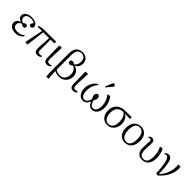

<svg xmlns="http://www.w3.org/2000/svg" viewBox="384 -2520 4478 4478"><g transform="rotate(45 2623.5 -281.0)"><path d="M251 14.2Q160.6 14.2 106.2 -26.1Q51.8 -66.4 51.8 -132.8Q51.8 -180.2 80.8 -214.6Q109.9 -249 163.1 -264.2V-265.1Q113.3 -279.3 87.2 -307.9Q61 -336.4 61 -377Q61 -441.4 117.7 -481.2Q174.3 -521 266.1 -521Q356.9 -521 409.4 -488.8Q461.9 -456.5 461.9 -400.9Q461.9 -373 447.5 -357.4Q433.1 -341.8 408.2 -341.8Q384.3 -341.8 371.6 -352.5Q358.9 -363.3 358.9 -382.8Q358.9 -396 365.5 -410.9Q372.1 -425.8 392.1 -456.1Q355.5 -486.8 271 -486.8Q205.1 -486.8 166.5 -458.7Q127.9 -430.7 127.9 -381.8Q127.9 -308.6 214.8 -280.8Q254.4 -314.9 286.1 -314.9Q308.6 -314.9 322.8 -301.5Q336.9 -288.1 336.9 -267.1Q336.9 -245.1 322.5 -231.4Q308.1 -217.8 284.2 -217.8Q251.5 -217.8 212.9 -252Q125 -224.1 125 -145Q125 -96.2 162.1 -69.1Q199.2 -42 265.1 -42Q379.4 -42 439 -106L459 -86.9Q384.3 14.2 251 14.2Z M980 14.2Q926.8 14.2 901.4 -16.8Q876 -47.9 876 -112.8Q876 -130.4 876.7 -151.6Q877.4 -172.9 879.6 -206.5Q881.8 -240.2 883.8 -269.3Q885.7 -298.3 889.9 -356.9Q894 -415.5 897 -460.9H702.1L646 0H579.1L568.8 -5.9L659.7 -460.9H516.1L520 -487.8Q541.5 -498 580.3 -506.6Q619.1 -515.1 642.1 -516.1L1069.8 -521V-465.8L1062 -460.9H943.8V-130.9Q943.8 -76.2 957.3 -57.1Q970.7 -38.1 1009.8 -38.1Q1042 -38.1 1074.7 -53.2L1083 -32.2Q1066.4 -10.7 1039.1 1.7Q1011.7 14.2 980 14.2Z M1292.5 14.2Q1238.8 14.2 1214.1 -20Q1189.5 -54.2 1189.5 -129.9Q1189.5 -342.8 1184.6 -507.8L1257.8 -514.2L1266.6 -507.8Q1252.4 -263.7 1252.4 -128.9Q1252.4 -77.6 1267.3 -58.3Q1282.2 -39.1 1320.8 -39.1Q1356 -39.1 1387.7 -53.2L1394.5 -32.2Q1378.9 -11.2 1350.8 1.5Q1322.8 14.2 1292.5 14.2Z M1492.7 222.2 1483.4 215.8Q1472.7 120.1 1472.7 -40V-539.1Q1472.7 -659.2 1526.1 -720.7Q1579.6 -782.2 1684.6 -782.2Q1773.9 -782.2 1826.2 -732.7Q1878.4 -683.1 1878.4 -599.1Q1878.4 -542 1851.6 -497.6Q1824.7 -453.1 1774.4 -428.2V-425.8Q1848.6 -407.2 1889.6 -354.7Q1930.7 -302.2 1930.7 -226.1Q1930.7 -121.6 1862.1 -53.7Q1793.5 14.2 1688.5 14.2Q1648.9 14.2 1609.6 4.4Q1570.3 -5.4 1542.5 -22H1541.5Q1541.5 33.2 1546.4 104Q1551.3 174.8 1558.6 215.8ZM1686.5 -21Q1762.2 -21 1808.3 -75.4Q1854.5 -129.9 1854.5 -219.2Q1854.5 -358.9 1742.7 -403.8Q1699.7 -365.2 1668.5 -365.2Q1643.1 -365.2 1627.7 -379.4Q1612.3 -393.6 1612.3 -416Q1612.3 -441.4 1627 -455.8Q1641.6 -470.2 1667.5 -470.2Q1702.6 -470.2 1740.7 -438Q1813.5 -498 1813.5 -597.2Q1813.5 -669.9 1779.1 -709Q1744.6 -748 1680.7 -748Q1608.4 -748 1574.5 -697.5Q1540.5 -647 1540.5 -539.1V-65.9Q1565.4 -45.4 1605.2 -33.2Q1645 -21 1686.5 -21Z M2155.3 14.2Q2101.6 14.2 2076.9 -20Q2052.2 -54.2 2052.2 -129.9Q2052.2 -342.8 2047.4 -507.8L2120.6 -514.2L2129.4 -507.8Q2115.2 -263.7 2115.2 -128.9Q2115.2 -77.6 2130.1 -58.3Q2145 -39.1 2183.6 -39.1Q2218.8 -39.1 2250.5 -53.2L2257.3 -32.2Q2241.7 -11.2 2213.6 1.5Q2185.5 14.2 2155.3 14.2Z M2633.3 -573.2 2615.7 -582 2678.7 -742.2Q2687.5 -766.1 2695.8 -775.1Q2704.1 -784.2 2719.7 -784.2Q2734.4 -784.2 2745.4 -775.4Q2756.3 -766.6 2768.6 -745.1V-734.9ZM2480.5 14.2Q2400.9 14.2 2351.6 -51Q2302.2 -116.2 2302.2 -221.2Q2302.2 -313 2345.9 -392.6Q2389.6 -472.2 2463.4 -514.2L2483.4 -500Q2431.6 -448.2 2404.1 -376.2Q2376.5 -304.2 2376.5 -219.2Q2376.5 -128.9 2406.2 -77.9Q2436 -26.9 2489.3 -26.9Q2570.8 -26.9 2609.4 -162.1Q2589.4 -195.8 2581.5 -218.3Q2573.7 -240.7 2573.7 -265.1Q2573.7 -298.8 2590.1 -320.8Q2606.4 -342.8 2631.3 -342.8Q2657.2 -342.8 2673.8 -320.8Q2690.4 -298.8 2690.4 -265.1Q2690.4 -246.1 2686.5 -233.6Q2682.6 -221.2 2663.6 -180.2Q2658.2 -168.9 2655.3 -162.1Q2693.4 -26.9 2778.3 -26.9Q2828.6 -26.9 2858.6 -81.1Q2888.7 -135.3 2888.7 -227.1Q2888.7 -293 2859.4 -368.7Q2830.1 -444.3 2782.7 -499L2852.5 -513.2L2861.3 -506.8Q2905.8 -459 2933.1 -383.1Q2960.4 -307.1 2960.4 -232.9Q2960.4 -124 2910.9 -54.9Q2861.3 14.2 2782.7 14.2Q2730.5 14.2 2691.7 -18.3Q2652.8 -50.8 2634.3 -110.8H2631.3Q2612.8 -51.8 2572.5 -18.8Q2532.2 14.2 2480.5 14.2Z M3282.2 14.2Q3182.1 14.2 3120.6 -56.2Q3059.1 -126.5 3059.1 -241.2Q3059.1 -368.2 3134.3 -442.1Q3209.5 -516.1 3340.3 -518.1L3562 -521V-465.8L3553.2 -460.9L3391.1 -467.8V-466.8Q3444.8 -440.9 3478 -380.1Q3511.2 -319.3 3511.2 -245.1Q3511.2 -131.8 3446.5 -58.8Q3381.8 14.2 3282.2 14.2ZM3283.2 -22Q3357.4 -22 3397.2 -78.1Q3437 -134.3 3437 -238.8Q3437 -398.4 3345.2 -467.8H3332Q3236.3 -465.8 3184.8 -407.2Q3133.3 -348.6 3133.3 -242.2Q3133.3 -142.1 3174.1 -82Q3214.8 -22 3283.2 -22Z M3865.2 14.2Q3760.7 14.2 3700.4 -55.4Q3640.1 -125 3640.1 -245.1Q3640.1 -374 3703.1 -447.5Q3766.1 -521 3876.5 -521Q3975.6 -521 4034.4 -452.1Q4093.3 -383.3 4093.3 -267.1Q4093.3 -137.7 4031.7 -61.8Q3970.2 14.2 3865.2 14.2ZM3874 -22Q3943.8 -22 3980.5 -78.9Q4017.1 -135.7 4017.1 -245.1Q4017.1 -362.8 3977.1 -424.8Q3937 -486.8 3861.3 -486.8Q3790 -486.8 3753.2 -430.7Q3716.3 -374.5 3716.3 -266.1Q3716.3 -147.9 3756.8 -85Q3797.4 -22 3874 -22Z M4435.1 14.2Q4340.3 14.2 4293.7 -38.6Q4247.1 -91.3 4247.1 -198.2Q4247.1 -244.1 4251.2 -308.6Q4255.4 -373 4255.4 -413.1Q4255.4 -471.2 4214.4 -471.2Q4195.8 -471.2 4168.5 -457L4160.2 -477.1Q4197.3 -517.1 4245.1 -517.1Q4283.2 -517.1 4303.2 -493.7Q4323.2 -470.2 4323.2 -425.8Q4323.2 -388.2 4318.8 -325.7Q4314.5 -263.2 4314.5 -209Q4314.5 -111.8 4344.7 -66.9Q4375 -22 4439.5 -22Q4510.7 -22 4543.9 -77.4Q4577.1 -132.8 4577.1 -252Q4577.1 -316.4 4559.3 -384.8Q4541.5 -453.1 4512.2 -502L4583 -514.2L4591.3 -507.8Q4618.7 -460.4 4634.5 -393.1Q4650.4 -325.7 4650.4 -256.8Q4650.4 -128.4 4593.8 -57.1Q4537.1 14.2 4435.1 14.2Z M4946.8 16.1 4892.6 2Q4882.8 -171.9 4866.2 -272.9Q4849.6 -374 4823 -420.4Q4796.4 -466.8 4754.9 -466.8Q4735.8 -466.8 4708 -455.1L4699.7 -474.1Q4716.8 -494.1 4741.5 -505.6Q4766.1 -517.1 4792 -517.1Q4823.7 -517.1 4846.9 -501.7Q4870.1 -486.3 4887.7 -452.9Q4905.3 -419.4 4917 -362.1Q4928.7 -304.7 4936 -225.6Q4943.4 -146.5 4947.8 -34.2H4950.7Q5026.9 -109.9 5070.8 -215.8Q5114.7 -321.8 5114.7 -433.1Q5114.7 -483.4 5108.9 -508.8H5175.8L5184.6 -503.9Q5189.9 -485.8 5189.9 -443.8Q5189.9 -320.3 5127.4 -201.9Q5064.9 -83.5 4946.8 16.1Z"/></g></svg>

Font: Literata Light
Style: Regular
Weight: 300
Designer: Latin by Veronika Burian and Jose Scaglione. Greek by Irene Vlachou. Cyrillic by Vera Evstafieva.
Foundry: TypeTogether
Version: Version 3.021